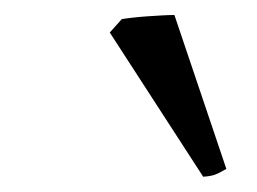

<svg xmlns="http://www.w3.org/2000/svg" viewBox="-20 -732 336 251"><path d="M275.9 -511.2Q266.1 -505.4 260.3 -503.4Q254.4 -501.5 245.6 -501L123.5 -689.5L139.2 -707Q145 -708 154.1 -709Q163.1 -710 173.1 -710.7Q183.1 -711.4 192.4 -711.9Q201.7 -712.4 208 -712.4Z"/></svg>

Font: Akkhara
Style: Italic
Weight: 400
Italic angle: -7°
Designer: J. Victor Gaultney
Version: Version 1.00 June 13, 2006, initial release